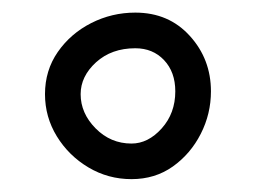

<svg xmlns="http://www.w3.org/2000/svg" viewBox="-20 -340 400 300"><path d="M50.3 -192.9Q50.3 -230 70.3 -258.8Q90.3 -287.6 122.6 -304Q154.8 -320.3 191.4 -320.3Q243.7 -320.3 276.6 -283.9Q309.6 -247.6 309.6 -197.3Q309.6 -162.1 293.7 -130.9Q277.8 -99.6 250 -79.8Q222.2 -60.1 185.5 -60.1Q148.9 -60.1 118.2 -78.4Q87.4 -96.7 68.8 -127Q50.3 -157.2 50.3 -192.9ZM106 -192.9Q106 -163.1 129.4 -139.4Q152.8 -115.7 185.5 -115.7Q211.4 -115.7 232.7 -139.4Q253.9 -163.1 253.9 -197.3Q253.9 -227.5 236.3 -246.1Q218.8 -264.6 191.4 -264.6Q154.3 -264.6 130.1 -242.7Q106 -220.7 106 -192.9Z"/></svg>

Font: Mikhak-DS2-FD Regular
Style: Regular
Weight: 400
Designer: Amin Abedi
Version: Version 3.4